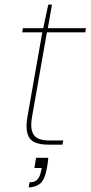

<svg xmlns="http://www.w3.org/2000/svg" viewBox="-20 -626 392 831"><path d="M187 0Q151 0 128.5 -11Q106 -22 98.5 -49Q91 -76 99 -122L163 -486H76L79 -504H167L189 -606H205L187 -504H352L349 -486H183L119 -122Q109 -67 126 -42.5Q143 -18 193 -18H254L250 0ZM104 185 108 163Q132 163 143 149.5Q154 136 158 113L161 101H129L136 57H189Q188 68 186.5 80Q185 92 183 102Q173 155 152 170Q131 185 104 185Z"/></svg>

Font: DM Sans Thin
Style: Italic
Weight: 250
Italic angle: -10°
Designer: Colophon Foundry, Jonny Pinhorn
Foundry: Colophon Foundry
Version: Version 4.004;gftools[0.9.30]